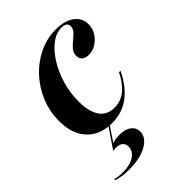

<svg xmlns="http://www.w3.org/2000/svg" viewBox="-188 -513 795 795"><g transform="rotate(-45 209.5 -115.0)"><path d="M178.2 11.3Q108.1 11.3 68.1 -31.5Q28.2 -74.2 28.2 -150Q28.2 -205.6 48.8 -255.6Q69.4 -305.6 105.2 -344.4Q141.1 -383.1 187.9 -405.6Q234.7 -428.2 286.3 -428.2Q337.9 -428.2 368.1 -406.5Q398.4 -384.7 398.4 -347.6Q398.4 -323.4 385.9 -302.8Q373.4 -282.3 353.2 -269.4Q333.1 -256.5 310.5 -256.5Q291.1 -256.5 280.2 -265.3Q269.4 -274.2 269.4 -290.3Q269.4 -308.1 280.2 -321Q291.1 -333.9 304.8 -344.8Q318.5 -355.6 329.4 -367.3Q340.3 -379 340.3 -393.5Q340.3 -416.9 308.9 -416.9Q277.4 -416.9 248 -394.4Q218.5 -371.8 194.8 -333.9Q171 -296 156.9 -248.4Q142.7 -200.8 142.7 -150.8Q142.7 -90.3 164.9 -58.5Q187.1 -26.6 229.8 -26.6Q266.1 -26.6 294.8 -48.8Q323.4 -71 346.8 -117.7H355.6Q325 -54 281 -21.4Q237.1 11.3 178.2 11.3ZM91.1 197.6Q70.2 197.6 51.6 194.8Q33.1 191.9 18.5 187.1L20.2 181.5Q29 183.9 40.7 185.5Q52.4 187.1 66.9 187.1Q106.5 187.1 131.9 171Q157.3 154.8 157.3 128.2Q157.3 112.1 146.8 103.2Q136.3 94.4 116.9 94.4Q112.1 94.4 107.7 94.8Q103.2 95.2 99.2 96L159.7 7.3H166.9L122.6 73.4Q130.6 70.2 141.5 68.5Q152.4 66.9 166.1 66.9Q198.4 66.9 216.9 81Q235.5 95.2 235.5 118.5Q235.5 153.2 195.2 175.4Q154.8 197.6 91.1 197.6Z"/></g></svg>

Font: Playfair 144pt
Style: Bold Italic
Weight: 700
Italic angle: -15.6°
Designer: Claus Eggers Sørensen
Foundry: Claus Eggers Sørensen
Version: Version 2.203